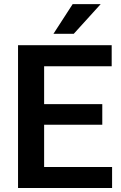

<svg xmlns="http://www.w3.org/2000/svg" viewBox="-20 -936 604 956"><path d="M538.1 0H162.6V-104.5H538.1ZM199.7 0H69.8V-710.9H199.7ZM489.3 -314.9H162.6V-417.5H489.3ZM536.1 -606H162.6V-710.9H536.1ZM341.8 -915.5H481.4L347.2 -767.6H246.1Z"/></svg>

Font: Heebo SemiBold
Style: Regular
Weight: 600
Designer: Oded Ezer
Foundry: Ezer Type House
Version: Version 3.100